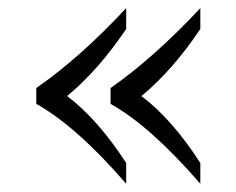

<svg xmlns="http://www.w3.org/2000/svg" viewBox="-20 -449 576 468"><path d="M468.3 -429.2V-378.4Q401.4 -278.3 324.7 -214.8Q398.4 -159.7 468.3 -51.8V-1Q347.2 -141.1 249.5 -195.8V-234.4Q355 -308.1 468.3 -429.2ZM287.6 -429.2V-378.4Q219.7 -277.8 143.6 -214.8Q216.8 -160.2 287.6 -51.8V-1Q167 -140.6 68.4 -195.8V-234.4Q175.3 -308.6 287.6 -429.2Z"/></svg>

Font: Libertinage
Style: l
Weight: 400
Designer: OSP
Foundry: OSP
Version: Version 1.0; 2008; OFL relea